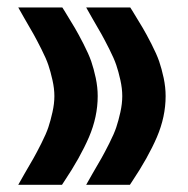

<svg xmlns="http://www.w3.org/2000/svg" viewBox="-20 -502 507 519"><path d="M246.6 -481.9H321.3H332L337.9 -472.7Q356.4 -442.4 366 -426.3Q375.5 -410.2 389.4 -383.1Q403.3 -356 410.2 -336.2Q417 -316.4 422.4 -291.3Q427.7 -266.1 427.7 -242.2Q427.7 -186.5 404.1 -131.3Q380.4 -76.2 336.9 -11.2L331.1 -2.4H320.8H246.6H212.9L229.5 -31.7Q246.6 -61 254.4 -74.7Q262.2 -88.4 275.4 -114.5Q288.6 -140.6 294.4 -158.2Q300.3 -175.8 305.4 -198.7Q310.5 -221.7 310.5 -242.2Q310.5 -262.7 305.4 -285.6Q300.3 -308.6 294.4 -325.9Q288.6 -343.3 275.4 -369.4Q262.2 -395.5 254.4 -409.4Q246.6 -423.3 229.5 -452.6L212.9 -481.9ZM63 -481.9H137.7H148.4L154.3 -472.7Q172.9 -442.4 182.4 -426.3Q191.9 -410.2 205.8 -383.1Q219.7 -356 226.6 -336.2Q233.4 -316.4 238.8 -291.3Q244.1 -266.1 244.1 -242.2Q244.1 -186.5 220.5 -131.3Q196.8 -76.2 153.3 -11.2L147.5 -2.4H137.2H63H29.3L45.9 -31.7Q63 -61 70.8 -74.7Q78.6 -88.4 91.8 -114.5Q105 -140.6 110.8 -158.2Q116.7 -175.8 121.8 -198.7Q127 -221.7 127 -242.2Q127 -262.7 121.8 -285.6Q116.7 -308.6 110.8 -325.9Q105 -343.3 91.8 -369.4Q78.6 -395.5 70.8 -409.4Q63 -423.3 45.9 -452.6L29.3 -481.9Z"/></svg>

Font: Shabnam FD
Style: Bold
Weight: 700
Foundry: DejaVu fonts team - Redesigned by Saber Rastikerdar - Based on Vazir font
Version: Version 5.00;October 20, 2019;FontCreator 12.0.0.2547 64-bit